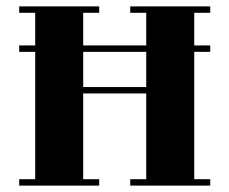

<svg xmlns="http://www.w3.org/2000/svg" viewBox="-20 -580 717 600"><path d="M637 -540H587V-438H637V-418H587V-20H637V0H387V-20H437V-288H240V-20H290V0H40V-20H90V-418H40V-438H90V-540H40V-560H290V-540H240V-438H437V-540H387V-560H637ZM437 -308V-418H240V-308Z"/></svg>

Font: Rozha One
Style: Regular
Weight: 400
Designer: Tim Donaldson, Indian Type Foundry
Foundry: Indian Type Foundry
Version: Version 1.301;PS 1.0;hotconv 1.0.78;makeotf.lib2.5.61930; tt